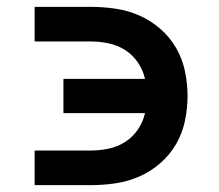

<svg xmlns="http://www.w3.org/2000/svg" viewBox="-20 -540 640 560"><path d="M81 0V-101H245Q271 -101 297 -106.5Q323 -112 345 -126Q367 -140 382 -162Q397 -184 403 -210H165V-310H403Q397 -336 382 -358Q367 -380 345 -394Q323 -408 297 -413.5Q271 -419 245 -419H81V-520H245Q282 -520 318 -514.5Q354 -509 387 -494.5Q420 -480 448 -455.5Q476 -431 494 -399.5Q512 -368 519.5 -332Q527 -296 527 -260Q527 -224 519.5 -188Q512 -152 494 -120.5Q476 -89 448 -64.5Q420 -40 387 -25.5Q354 -11 318 -5.5Q282 0 245 0Z"/></svg>

Font: Iosevka Custom Extended
Style: Bold
Weight: 700
Width: 7
Monospace: yes
Designer: Belleve Invis
Foundry: Belleve Invis
Version: Version 11.2.4; ttfautohint (v1.8.4)